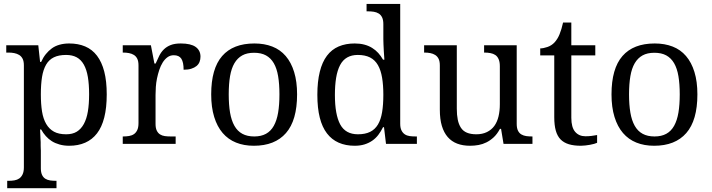

<svg xmlns="http://www.w3.org/2000/svg" viewBox="-20 -741 3665 989"><path d="M320.3 -458Q282.7 -458 257.6 -445.8Q232.4 -433.6 217.5 -408Q202.6 -382.3 196.5 -344.5Q190.4 -306.6 190.4 -254.9Q190.4 -204.6 196.5 -166.7Q202.6 -128.9 218 -102.5Q233.4 -76.2 258.1 -62.7Q282.7 -49.3 320.8 -49.3Q353.5 -49.3 375.5 -62.7Q397.5 -76.2 411.9 -102.5Q426.3 -128.9 432.6 -166.7Q439 -204.6 439 -255.9Q439 -306.6 432.6 -344.5Q426.3 -382.3 411.9 -408Q397.5 -433.6 375 -445.8Q352.5 -458 320.3 -458ZM529.8 -254.9Q529.8 -186 517.1 -136Q504.4 -85.9 479.7 -54Q455.1 -22 418.9 -6.1Q382.8 9.8 336.4 9.8Q309.6 9.8 286.9 3.4Q264.2 -2.9 247.1 -13.7Q230 -24.4 216.1 -40Q202.1 -55.7 191.9 -74.2H186.5Q187.5 -47.9 188.5 -27.8Q189.5 -19 189.5 -9Q189.5 1 189.5 9Q189.5 17.1 189.9 23.4Q190.4 29.8 190.4 34.2V126Q190.4 146.5 196.5 159.7Q202.6 172.9 213.6 179.7Q224.6 186.5 238.8 188.5Q252.9 190.4 269 190.4H271V228.5H17.1V190.4H23.9Q40 190.4 54.4 188Q68.8 185.5 79.3 178.2Q89.8 170.9 96.4 157Q103 143.1 103 121.1V-403.8Q103 -425.8 96.4 -438.5Q89.8 -451.2 78.6 -458Q67.4 -464.8 53.2 -467.5Q39.1 -470.2 23.9 -470.2H12.2V-507.8H177.2L186.5 -421.9H191.9Q202.1 -444.8 216.1 -462.2Q230 -479.5 247.1 -491.9Q264.2 -504.4 286.9 -510.7Q309.6 -517.1 336.4 -517.1Q382.8 -517.1 418.9 -501.7Q455.1 -486.3 479.7 -453.9Q504.4 -421.4 517.1 -372.1Q529.8 -322.8 529.8 -254.9Z M884.8 0H612.3V-38.1H614.3Q630.4 -38.1 645 -40.5Q659.7 -43 670.2 -50.3Q680.7 -57.6 687 -71Q693.4 -84.5 693.4 -106.9V-403.8Q693.4 -425.8 687 -438.5Q680.7 -451.2 669.7 -458Q658.7 -464.8 644.5 -467.5Q630.4 -470.2 614.3 -470.2H612.3V-507.8H757.3L775.4 -413.6H781.7Q791 -435.1 800.5 -454.1Q810.1 -473.1 824.5 -487.1Q838.9 -501 859.4 -509Q879.9 -517.1 911.1 -517.1Q962.9 -517.1 987.8 -499.3Q1012.7 -481.4 1012.7 -449.2Q1012.7 -434.6 1007.8 -422.1Q1002.9 -409.7 992.2 -400.9Q981.4 -392.1 965.3 -387Q949.2 -381.8 925.8 -381.8Q925.8 -420.4 914.1 -438.5Q902.3 -456.5 875 -456.5Q856.9 -456.5 842.8 -446.3Q828.6 -436 818.1 -419.2Q807.6 -402.3 800.5 -381.1Q793.5 -359.9 788.8 -337.6Q784.2 -315.4 782.7 -293Q781.2 -270.5 781.2 -252V-103Q781.2 -81.5 787.4 -68.6Q793.5 -55.7 804.2 -48.8Q814.9 -42 828.9 -40Q842.8 -38.1 859.4 -38.1H884.8Z M1510.3 -254.9Q1510.3 -121.1 1453.1 -55.7Q1396 9.8 1287.6 9.8Q1236.3 9.8 1195.8 -6.6Q1155.3 -22.9 1127 -55.9Q1098.6 -88.9 1083.3 -138.7Q1067.9 -188.5 1067.9 -254.9Q1067.9 -387.7 1124.3 -452.4Q1180.7 -517.1 1290.5 -517.1Q1341.8 -517.1 1382.6 -501.2Q1423.3 -485.4 1451.7 -452.4Q1480 -419.4 1495.1 -370.1Q1510.3 -320.8 1510.3 -254.9ZM1158.2 -254.9Q1158.2 -201.2 1165 -160.9Q1171.9 -120.6 1187.5 -93Q1203.1 -65.4 1228.3 -51.8Q1253.4 -38.1 1289.6 -38.1Q1325.2 -38.1 1350.1 -51.8Q1375 -65.4 1390.4 -93Q1405.8 -120.6 1412.6 -160.9Q1419.4 -201.2 1419.4 -254.9Q1419.4 -308.6 1412.6 -348.6Q1405.8 -388.7 1390.4 -415.3Q1375 -441.9 1350.1 -455.6Q1325.2 -469.2 1288.6 -469.2Q1252.4 -469.2 1227.8 -455.6Q1203.1 -441.9 1187.5 -415.3Q1171.9 -388.7 1165 -348.6Q1158.2 -308.6 1158.2 -254.9Z M2041.5 -104Q2041.5 -82.5 2047.9 -69.6Q2054.2 -56.6 2064.9 -49.3Q2075.7 -42 2090.1 -40Q2104.5 -38.1 2120.6 -38.1H2127.4V0H1968.3L1958 -85.9H1953.1Q1941.9 -63.5 1928.5 -45.9Q1915 -28.3 1897.2 -16.1Q1879.4 -3.9 1857.4 2.9Q1835.4 9.8 1807.1 9.8Q1760.7 9.8 1724.6 -6.1Q1688.5 -22 1664.1 -54Q1639.6 -85.9 1627.2 -135Q1614.7 -184.1 1614.7 -252.9Q1614.7 -320.8 1627.2 -371.1Q1639.6 -421.4 1664.1 -453.9Q1688.5 -486.3 1724.6 -501.7Q1760.7 -517.1 1807.1 -517.1Q1834.5 -517.1 1856.7 -511.2Q1878.9 -505.4 1897 -494.1Q1915 -482.9 1928.5 -468Q1941.9 -453.1 1953.1 -433.6H1960Q1958 -457 1957 -478Q1956.1 -495.6 1955.3 -513.2Q1954.6 -530.8 1954.6 -539.1V-617.2Q1954.6 -638.2 1948.2 -651.4Q1941.9 -664.6 1930.7 -671.4Q1919.4 -678.2 1905.5 -680.4Q1891.6 -682.6 1875.5 -682.6H1868.2V-720.7H2041.5ZM1823.7 -49.3Q1861.3 -49.3 1886.5 -61.8Q1911.6 -74.2 1926.8 -99.6Q1941.9 -125 1948.2 -163.1Q1954.6 -201.2 1954.6 -252.9Q1954.6 -302.2 1948.2 -340.6Q1941.9 -378.9 1926.8 -405.5Q1911.6 -432.1 1886 -445.1Q1860.4 -458 1822.8 -458Q1791.5 -458 1768.6 -445.1Q1745.6 -432.1 1731.7 -405.5Q1717.8 -378.9 1711.4 -340.1Q1705.1 -301.3 1705.1 -252Q1705.1 -150.9 1732.4 -100.1Q1759.8 -49.3 1823.7 -49.3Z M2641.6 -103Q2641.6 -81.5 2647.9 -68.4Q2654.3 -55.2 2665.5 -48.6Q2676.8 -42 2690.7 -40Q2704.6 -38.1 2720.7 -38.1H2722.7V0H2573.7L2561 -77.1H2555.2Q2540.5 -49.8 2522.7 -33.4Q2504.9 -17.1 2485.6 -7.6Q2466.3 2 2445.1 5.9Q2423.8 9.8 2401.4 9.8Q2363.8 9.8 2335 -1.2Q2306.2 -12.2 2286.4 -34.9Q2266.6 -57.6 2256.1 -92.3Q2245.6 -127 2245.6 -176.3V-403.8Q2245.6 -425.8 2239 -438.5Q2232.4 -451.2 2221.4 -458Q2210.4 -464.8 2196.5 -467.5Q2182.6 -470.2 2166.5 -470.2H2164.6V-507.8H2333V-181.2Q2333 -148.9 2337.9 -124.8Q2342.8 -100.6 2354 -83.3Q2365.2 -65.9 2385 -57.6Q2404.8 -49.3 2433.6 -49.3Q2464.8 -49.3 2488.3 -60.8Q2511.7 -72.3 2526.4 -92.5Q2541 -112.8 2547.9 -141.4Q2554.7 -169.9 2554.7 -204.1V-399.9Q2554.7 -422.4 2548.3 -436.5Q2542 -450.7 2531.2 -457.8Q2520.5 -464.8 2506.1 -467.5Q2491.7 -470.2 2475.6 -470.2H2473.6V-507.8H2641.6Z M2995.6 -39.1Q3013.2 -39.1 3027.3 -41Q3041.5 -43 3055.7 -45.4V-5.4Q3050.8 -2.9 3040.5 0Q3030.3 2.9 3018.8 4.9Q3007.3 6.8 2995.4 8.3Q2983.4 9.8 2972.2 9.8Q2936 9.8 2910.2 2Q2884.3 -5.9 2867.7 -22.7Q2851.1 -39.6 2843 -67.9Q2835 -96.2 2835 -137.2V-455.6H2762.7V-491.7Q2778.8 -491.7 2800 -499Q2821.3 -506.3 2836.4 -522.5Q2852.1 -539.6 2862.3 -564.5Q2872.6 -589.4 2880.4 -625H2922.9V-507.8H3046.4V-455.6H2922.9V-134.3Q2922.9 -85 2942.6 -62Q2962.4 -39.1 2995.6 -39.1Z M3572.3 -254.9Q3572.3 -121.1 3515.1 -55.7Q3458 9.8 3349.6 9.8Q3298.3 9.8 3257.8 -6.6Q3217.3 -22.9 3189 -55.9Q3160.6 -88.9 3145.3 -138.7Q3129.9 -188.5 3129.9 -254.9Q3129.9 -387.7 3186.3 -452.4Q3242.7 -517.1 3352.5 -517.1Q3403.8 -517.1 3444.6 -501.2Q3485.4 -485.4 3513.7 -452.4Q3542 -419.4 3557.1 -370.1Q3572.3 -320.8 3572.3 -254.9ZM3220.2 -254.9Q3220.2 -201.2 3227.1 -160.9Q3233.9 -120.6 3249.5 -93Q3265.1 -65.4 3290.3 -51.8Q3315.4 -38.1 3351.6 -38.1Q3387.2 -38.1 3412.1 -51.8Q3437 -65.4 3452.4 -93Q3467.8 -120.6 3474.6 -160.9Q3481.4 -201.2 3481.4 -254.9Q3481.4 -308.6 3474.6 -348.6Q3467.8 -388.7 3452.4 -415.3Q3437 -441.9 3412.1 -455.6Q3387.2 -469.2 3350.6 -469.2Q3314.5 -469.2 3289.8 -455.6Q3265.1 -441.9 3249.5 -415.3Q3233.9 -388.7 3227.1 -348.6Q3220.2 -308.6 3220.2 -254.9Z"/></svg>

Font: MUA Office
Style: Regular
Weight: 400
Designer: Khon Soe Zaw Thu
Foundry: Myanmar Unicode
Version: Version 2.10 June 24, 2017